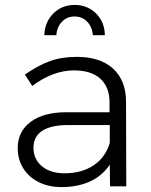

<svg xmlns="http://www.w3.org/2000/svg" viewBox="-20 -757 614 780"><path d="M427 0 426 -88Q395 -42 345 -19.5Q295 3 230 3Q177 3 136.5 -17.5Q96 -38 74 -74Q52 -110 52 -155Q52 -223 104.5 -262Q157 -301 249 -301H425V-341Q425 -403 388 -437Q351 -471 280 -471Q196 -471 111 -408L81 -454Q134 -491 182 -508.5Q230 -526 292 -526Q387 -526 439 -478.5Q491 -431 492 -347L493 0ZM426 -177V-249H257Q188 -249 152 -226Q116 -203 116 -157Q116 -110 150.5 -81.5Q185 -53 242 -53Q312 -53 360.5 -85.5Q409 -118 426 -177ZM160 -614Q162 -668 197 -702.5Q232 -737 283 -737Q335 -737 370 -702.5Q405 -668 406 -614H357Q355 -647 334.5 -668.5Q314 -690 283 -690Q252 -690 231.5 -668.5Q211 -647 209 -614Z"/></svg>

Font: Gontserrat Light
Style: Regular
Weight: 300
Designer: Julieta Ulanovsky
Foundry: Julieta Ulanovsky
Version: Version 6.001